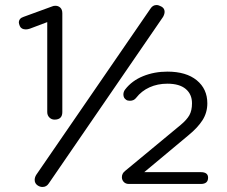

<svg xmlns="http://www.w3.org/2000/svg" viewBox="-20 -732 904 764"><path d="M118 -16Q118 -26 124 -36L579 -698Q588 -712 603 -712Q611 -712 622 -706Q635 -699 635 -685Q635 -676 629 -665L174 -2Q165 12 149 12Q139 12 130 6Q118 -2 118 -16ZM168 -286V-644L99 -618Q90 -615 83 -615Q65 -615 59 -628Q55 -638 55 -642Q55 -659 74 -665L189 -707Q193 -709 201 -709Q212 -709 220 -701.5Q228 -694 228 -679V-286Q228 -256 197 -256Q185 -256 176.5 -264.5Q168 -273 168 -286ZM465 -27Q465 -42 478 -52L699 -235Q723 -255 733.5 -273.5Q744 -292 744 -321Q744 -357 719 -378Q694 -399 646 -399Q607 -399 575 -384.5Q543 -370 522 -343Q513 -331 497 -331Q487 -331 482 -335Q471 -342 471 -356Q471 -367 478 -376Q505 -411 549.5 -429Q594 -447 646 -447Q721 -447 763 -412.5Q805 -378 805 -321Q805 -284 786 -254Q767 -224 729 -193L554 -47H779Q808 -47 808 -25Q808 0 779 0H493Q480 0 472.5 -8Q465 -16 465 -27Z"/></svg>

Font: Kodchasan Light
Style: Regular
Weight: 300
Version: Version 1.000; ttfautohint (v1.6)